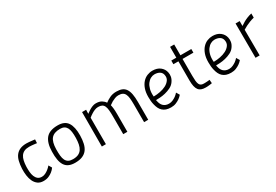

<svg xmlns="http://www.w3.org/2000/svg" viewBox="45 -1531 3478 2417"><g transform="rotate(-30 1783.5 -323.0)"><path d="M266 -509Q284 -509 305 -507Q326 -505 344 -503Q365 -500 387 -498L384 -445Q363 -447 344 -450Q327 -452 308 -453.5Q289 -455 275 -455Q231 -455 202.5 -441.5Q174 -428 156 -402Q138 -376 130 -338.5Q122 -301 120 -253Q119 -216 122 -179.5Q125 -143 136.5 -113.5Q148 -84 170 -65.5Q192 -47 228 -47Q255 -47 280 -59.5Q305 -72 325 -88Q348 -106 368 -130L395 -84Q377 -57 351 -37Q329 -19 296.5 -4.5Q264 10 220 10Q171 10 139 -13.5Q107 -37 89 -75Q71 -113 64.5 -161Q58 -209 60 -259Q63 -319 74.5 -366Q86 -413 110.5 -444.5Q135 -476 173 -492.5Q211 -509 266 -509Z M720 -509Q821 -509 863 -445Q905 -381 903 -257Q902 -194 890.5 -144Q879 -94 853.5 -60Q828 -26 785.5 -8Q743 10 680 10Q626 10 589.5 -6.5Q553 -23 531.5 -56.5Q510 -90 501 -140.5Q492 -191 494 -258Q496 -383 548 -446Q600 -509 720 -509ZM677 -43Q725 -43 756 -57.5Q787 -72 805.5 -100Q824 -128 832 -167.5Q840 -207 841 -257Q842 -307 837 -344.5Q832 -382 818.5 -406.5Q805 -431 782 -443.5Q759 -456 724 -456Q636 -456 596.5 -409.5Q557 -363 555 -258Q554 -205 558 -164.5Q562 -124 575.5 -97Q589 -70 613.5 -56.5Q638 -43 677 -43Z M1070 0 1071 -500H1130L1128 -442Q1151 -460 1176 -475Q1197 -488 1222.5 -498.5Q1248 -509 1274 -509Q1325 -509 1356 -490Q1387 -471 1404 -444Q1433 -467 1475 -487.5Q1517 -508 1572 -508Q1620 -508 1653 -494.5Q1686 -481 1706 -451Q1726 -421 1735 -374Q1744 -327 1744 -260V0H1684V-257Q1684 -309 1680 -346.5Q1676 -384 1664 -408Q1652 -432 1630 -443.5Q1608 -455 1571 -455Q1545 -455 1519.5 -445Q1494 -435 1474 -424Q1450 -410 1428 -393Q1433 -376 1437 -343Q1441 -310 1441 -260V0H1381V-258Q1381 -310 1377.5 -347.5Q1374 -385 1363 -409Q1352 -433 1331.5 -444Q1311 -455 1277 -455Q1251 -455 1224.5 -444Q1198 -433 1177 -419Q1151 -403 1129 -384V0Z M2074 -44Q2104 -44 2130 -56Q2156 -68 2176 -82Q2199 -99 2218 -121L2246 -74Q2226 -50 2200 -32Q2177 -16 2145.5 -3Q2114 10 2073 10Q2033 10 2004 0Q1975 -10 1954 -29Q1933 -48 1920 -75Q1907 -102 1899 -137Q1893 -161 1890.5 -189Q1888 -217 1888 -248Q1888 -316 1906 -365.5Q1924 -415 1953.5 -447Q1983 -479 2020.5 -494Q2058 -509 2096 -509Q2165 -509 2207.5 -475.5Q2250 -442 2261 -391Q2268 -361 2262.5 -328.5Q2257 -296 2234 -263Q2210 -228 2170.5 -208.5Q2131 -189 2089 -179Q2047 -169 2009.5 -167Q1972 -165 1953 -165Q1954 -159 1955 -153.5Q1956 -148 1958 -142Q1962 -123 1970.5 -105Q1979 -87 1993 -73.5Q2007 -60 2027 -52Q2047 -44 2074 -44ZM1960 -219Q1997 -219 2044.5 -228Q2092 -237 2131 -257Q2170 -277 2193 -309.5Q2216 -342 2205 -389Q2197 -422 2168 -439Q2139 -456 2096 -456Q2068 -456 2040 -441Q2012 -426 1990 -396.5Q1968 -367 1956.5 -322.5Q1945 -278 1950 -219Z M2501 -447V-201Q2501 -157 2504 -127Q2507 -97 2515.5 -78.5Q2524 -60 2539.5 -52Q2555 -44 2580 -44Q2591 -44 2604.5 -44.5Q2618 -45 2632 -46Q2647 -47 2664 -49L2668 2Q2652 5 2635 7Q2621 9 2604.5 10Q2588 11 2575 11Q2539 11 2513.5 1.5Q2488 -8 2472 -29.5Q2456 -51 2448.5 -85.5Q2441 -120 2441 -170V-447H2368V-500H2441V-657H2501V-500H2659V-447Z M2947 -44Q2977 -44 3003 -56Q3029 -68 3049 -82Q3072 -99 3091 -121L3119 -74Q3099 -50 3073 -32Q3050 -16 3018.5 -3Q2987 10 2946 10Q2906 10 2877 0Q2848 -10 2827 -29Q2806 -48 2793 -75Q2780 -102 2772 -137Q2766 -161 2763.5 -189Q2761 -217 2761 -248Q2761 -316 2779 -365.5Q2797 -415 2826.5 -447Q2856 -479 2893.5 -494Q2931 -509 2969 -509Q3038 -509 3080.5 -475.5Q3123 -442 3134 -391Q3141 -361 3135.5 -328.5Q3130 -296 3107 -263Q3083 -228 3043.5 -208.5Q3004 -189 2962 -179Q2920 -169 2882.5 -167Q2845 -165 2826 -165Q2827 -159 2828 -153.5Q2829 -148 2831 -142Q2835 -123 2843.5 -105Q2852 -87 2866 -73.5Q2880 -60 2900 -52Q2920 -44 2947 -44ZM2833 -219Q2870 -219 2917.5 -228Q2965 -237 3004 -257Q3043 -277 3066 -309.5Q3089 -342 3078 -389Q3070 -422 3041 -439Q3012 -456 2969 -456Q2941 -456 2913 -441Q2885 -426 2863 -396.5Q2841 -367 2829.5 -322.5Q2818 -278 2823 -219Z M3302 -500H3362V-429Q3386 -446 3414 -462Q3438 -476 3469.5 -489Q3501 -502 3537 -510V-449Q3503 -441 3472 -428.5Q3441 -416 3416 -404Q3387 -390 3362 -374L3364 0H3304Z"/></g></svg>

Font: Panefresco 250wt
Style: Regular
Weight: 300
Version: Version 1.000